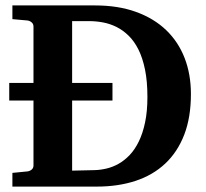

<svg xmlns="http://www.w3.org/2000/svg" viewBox="-20 -691 764 711"><path d="M14.2 -383.8H104V-592.8Q104 -602.5 96.9 -608.4Q89.8 -614.3 81.1 -615.2L25.9 -620.1V-670.9H332Q417.5 -670.9 483.6 -647Q549.8 -623 595 -579.8Q640.1 -536.6 663.6 -476.3Q687 -416 687 -342.8Q687 -256.8 662.4 -192.6Q637.7 -128.4 592 -85.4Q546.4 -42.5 481.9 -21.2Q417.5 0 337.9 0H25.9V-50.8L81.1 -56.2Q89.8 -57.1 96.9 -62.7Q104 -68.4 104 -78.1V-318.8H14.2ZM525.9 -332Q525.9 -389.6 517.1 -432.9Q508.3 -476.1 492.9 -507.1Q477.5 -538.1 456.5 -558.6Q435.5 -579.1 411.6 -591.1Q387.7 -603 361.8 -607.9Q335.9 -612.8 310.1 -612.8H247.1V-383.8H396.5V-318.8H247.1V-59.1L330.1 -61Q351.6 -61.5 374.5 -66.9Q397.5 -72.3 419.2 -84.5Q440.9 -96.7 460.2 -116.9Q479.5 -137.2 494.1 -167.2Q508.8 -197.3 517.3 -238Q525.9 -278.8 525.9 -332Z"/></svg>

Font: Charis SIL Viet
Style: Bold
Weight: 700
Foundry: SIL International
Version: Version 5.000